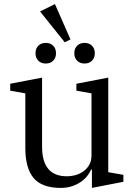

<svg xmlns="http://www.w3.org/2000/svg" viewBox="-20 -908 659 940"><path d="M278 12Q185 12 144.5 -36.5Q104 -85 104 -183V-451L30 -464V-498L186 -528V-190Q186 -45 307 -45Q329 -45 350.5 -51Q372 -57 389.5 -70Q407 -83 417.5 -102Q428 -121 428 -147V-451L354 -464V-498L510 -528V-65L584 -52V-18L430 12V-78H426Q420 -63 407.5 -47Q395 -31 376.5 -18Q358 -5 333 3.5Q308 12 278 12ZM204 -597Q181 -597 167.5 -611Q154 -625 154 -645V-650Q154 -670 167.5 -684Q181 -698 204 -698Q227 -698 240.5 -684Q254 -670 254 -650V-645Q254 -625 240.5 -611Q227 -597 204 -597ZM394 -597Q371 -597 357.5 -611Q344 -625 344 -645V-650Q344 -670 357.5 -684Q371 -698 394 -698Q417 -698 430.5 -684Q444 -670 444 -650V-645Q444 -625 430.5 -611Q417 -597 394 -597ZM176 -852 249 -888 325 -715 297 -701Z"/></svg>

Font: IBM Plex Serif
Style: Regular
Weight: 400
Designer: Mike Abbink, Paul van der Laan, Pieter van Rosmalen
Foundry: Bold Monday
Version: Version 3.001